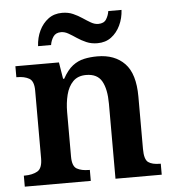

<svg xmlns="http://www.w3.org/2000/svg" viewBox="-53 -803 767 852"><g transform="rotate(-5 330.0 -377.0)"><path d="M23 0V-49H27Q61 -49 83.5 -61.5Q106 -74 106 -119V-421Q106 -463 85 -475Q64 -487 31 -487H28V-536H222L234 -462H239Q260 -500 283.5 -518Q307 -536 334.5 -542Q362 -548 394 -548Q471 -548 515.5 -502Q560 -456 560 -354V-121Q560 -74 577.5 -61.5Q595 -49 629 -49H633V0H427V-334Q427 -399 407 -434.5Q387 -470 337 -470Q300 -470 278.5 -448Q257 -426 248 -390Q239 -354 239 -313V-115Q239 -72 259.5 -60.5Q280 -49 313 -49H317V0ZM400 -606Q373 -606 351 -615.5Q329 -625 310.5 -637.5Q292 -650 275.5 -659.5Q259 -669 243 -669Q219 -669 208 -652.5Q197 -636 194 -616H136Q138 -654 153 -685Q168 -716 193.5 -735Q219 -754 255 -754Q282 -754 303.5 -744.5Q325 -735 343.5 -722.5Q362 -710 378.5 -700.5Q395 -691 411 -691Q436 -691 446.5 -707.5Q457 -724 460 -744H519Q517 -707 502 -675.5Q487 -644 461.5 -625Q436 -606 400 -606Z"/></g></svg>

Font: Noto Serif Khojki SemiBold
Style: Regular
Weight: 600
Version: Version 2.003